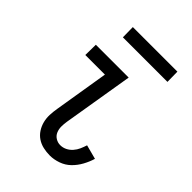

<svg xmlns="http://www.w3.org/2000/svg" viewBox="-207 -805 914 914"><g transform="rotate(45 250.0 -348.0)"><path d="M295 8Q272 8 250 3Q228 -2 210 -14Q192 -26 180 -44.5Q168 -63 162.5 -84.5Q157 -106 158 -129Q159 -152 163 -175L208 -450H76L77 -520H298L239 -164Q236 -146 236 -128.5Q236 -111 242.5 -95.5Q249 -80 263.5 -71Q278 -62 295 -62Q312 -62 327.5 -69.5Q343 -77 355 -90.5Q367 -104 374 -120Q381 -136 386 -152L458 -133Q450 -106 435.5 -79.5Q421 -53 400 -32.5Q379 -12 350.5 -2Q322 8 295 8ZM143 -636 142 -704H442L443 -636Z"/></g></svg>

Font: Iosevka Algr
Style: Italic
Weight: 400
Italic angle: -9°
Monospace: yes
Designer: Belleve Invis
Foundry: Belleve Invis
Version: Version 26.0.2; ttfautohint (v1.8.3)